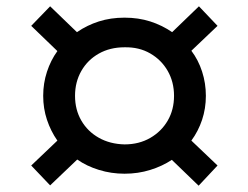

<svg xmlns="http://www.w3.org/2000/svg" viewBox="-20 -550 788 609"><path d="M139 38 79 -25 162 -104Q141 -134 129 -170Q117 -206 117 -246Q117 -286 129 -322.5Q141 -359 162 -388L79 -468L139 -530L224 -448Q256 -470 293.5 -482Q331 -494 375 -494Q419 -494 456.5 -482Q494 -470 526 -448L611 -530L670 -468L587 -389Q609 -360 621 -323Q633 -286 633 -246Q633 -206 621 -170Q609 -134 587 -104L670 -25L610 39L525 -43Q495 -23 456.5 -11Q418 1 375 1Q333 1 294 -11Q255 -23 225 -44ZM375 -92Q421 -92 456.5 -112.5Q492 -133 512 -167.5Q532 -202 532 -246Q532 -290 512 -325Q492 -360 456.5 -380.5Q421 -401 375 -400Q329 -400 293.5 -380Q258 -360 238 -325Q218 -290 218 -246Q218 -202 238 -167.5Q258 -133 293.5 -113Q329 -93 375 -92Z"/></svg>

Font: Nunito Sans 10pt Expanded
Style: Bold
Weight: 700
Width: 7
Designer: Vernon Adams
Foundry: Vernon Adams
Version: Version 3.101;gftools[0.9.27]